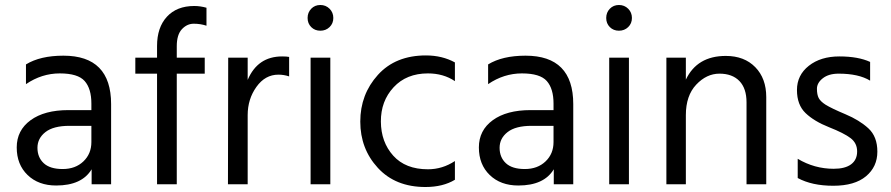

<svg xmlns="http://www.w3.org/2000/svg" viewBox="-20 -738 3568 769"><path d="M205 5Q134 5 90.5 -37Q47 -79 47 -147.5Q47 -216 102.5 -256.5Q158 -297 254 -297H346V-323Q346 -383 319 -413.5Q292 -444 219.5 -444Q147 -444 84 -401V-480Q141 -515 234 -515Q425 -515 425 -321V0H347V-60Q308 5 205 5ZM346 -169V-234H258Q194 -234 162 -209Q130 -184 130 -146Q130 -108 155 -84.5Q180 -61 231 -61Q282 -61 314 -91.5Q346 -122 346 -169Z M800 -443H688V0H609V-443H522V-507H609V-554Q609 -628 648.5 -671Q688 -714 758 -714Q782 -714 807 -707V-635Q783 -643 756 -643Q729 -643 708.5 -621Q688 -599 688 -553V-507H800Z M972 0H893L894 -507H972V-418Q1012 -512 1110 -512Q1128 -512 1138 -510V-432Q1117 -439 1095 -439Q1042 -439 1007 -390Q972 -341 972 -277Z M1300 -703Q1315 -688 1315 -666Q1315 -644 1300 -629.5Q1285 -615 1263 -615Q1241 -615 1226.5 -629.5Q1212 -644 1212 -666Q1212 -688 1226.5 -703Q1241 -718 1263 -718Q1285 -718 1300 -703ZM1303 0H1224V-507H1303Z M1684 11Q1564 11 1493.5 -65.5Q1423 -142 1423 -251Q1423 -360 1493.5 -438Q1564 -516 1686 -516Q1751 -516 1802 -488V-413Q1756 -444 1694 -444Q1608 -444 1556.5 -388.5Q1505 -333 1505.5 -251Q1506 -169 1555 -114.5Q1604 -60 1694 -60Q1752 -60 1802 -93V-18Q1754 11 1684 11Z M2056 5Q1985 5 1941.5 -37Q1898 -79 1898 -147.5Q1898 -216 1953.5 -256.5Q2009 -297 2105 -297H2197V-323Q2197 -383 2170 -413.5Q2143 -444 2070.5 -444Q1998 -444 1935 -401V-480Q1992 -515 2085 -515Q2276 -515 2276 -321V0H2198V-60Q2159 5 2056 5ZM2197 -169V-234H2109Q2045 -234 2013 -209Q1981 -184 1981 -146Q1981 -108 2006 -84.5Q2031 -61 2082 -61Q2133 -61 2165 -91.5Q2197 -122 2197 -169Z M2496 -703Q2511 -688 2511 -666Q2511 -644 2496 -629.5Q2481 -615 2459 -615Q2437 -615 2422.5 -629.5Q2408 -644 2408 -666Q2408 -688 2422.5 -703Q2437 -718 2459 -718Q2481 -718 2496 -703ZM2499 0H2420V-507H2499Z M3049 0H2970V-328Q2970 -384 2941.5 -413.5Q2913 -443 2861.5 -443Q2810 -443 2768.5 -399Q2727 -355 2727 -277V0H2649V-507H2727V-419Q2772 -514 2887 -514Q2961 -514 3005 -469Q3049 -424 3049 -349Z M3175 -25V-102Q3242 -62 3319 -62Q3365 -62 3389 -80Q3413 -98 3413 -131.5Q3413 -165 3386.5 -185Q3360 -205 3300.5 -228.5Q3241 -252 3206.5 -285Q3172 -318 3172 -377.5Q3172 -437 3219.5 -474.5Q3267 -512 3342 -512Q3417 -512 3465 -490V-415Q3419 -443 3339 -443Q3299 -443 3275.5 -424.5Q3252 -406 3252 -382.5Q3252 -359 3259 -345.5Q3266 -332 3286 -319Q3310 -304 3366 -280.5Q3422 -257 3458 -224Q3494 -191 3494 -130.5Q3494 -70 3448.5 -32Q3403 6 3317.5 6Q3232 6 3175 -25Z"/></svg>

Font: Hind Mysuru
Style: Regular
Weight: 400
Designer: Manushi Parikh, Hitesh Malaviya
Foundry: Indian Type Foundry
Version: Version 0.703;PS 1.0;hotconv 1.0.86;makeotf.lib2.5.63406